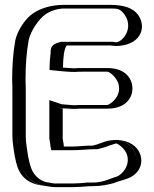

<svg xmlns="http://www.w3.org/2000/svg" viewBox="-20 -716 632 790"><path d="M344 50C327 52 295 54 277 54H219C206 55 180 52 169 49C121 46 85 14 72 -26C63 -53 58 -85 54 -117C52 -128 51 -141 51 -155V-334C51 -352 51 -369 50 -386C50 -447 54 -502 63 -552C71 -593 107 -645 137 -665C164 -683 202 -696 244 -696H431C477 -696 505 -688 526 -659C571 -597 517 -518 446 -528L439 -529H242C226 -525 226 -512 223 -494C221 -479 219 -458 219 -440L241 -438C256 -437 271 -435 287 -435C297 -436 308 -436 320 -436H422C467 -436 505 -397 505 -352C505 -307 467 -269 422 -269H320C309 -269 299 -269 290 -268C269 -268 244 -271 226 -272C223 -272 220 -272 218 -273V-147L222 -123C222 -120 222 -116 223 -113H277C306 -113 335 -117 365 -117H370C382 -120 401 -125 409 -129L431 -136C481 -153 525 -119 537 -84C554 -34 519 10 484 22L462 29C456 31 451 33 448 34L430 40C410 46 389 50 362 50ZM227 -287C246 -286 268 -283 289 -283C297 -284 309 -284 320 -284H422C459 -284 490 -315 490 -352C490 -389 458 -421 422 -421H320C308 -421 297 -421 287 -420C270 -420 255 -422 240 -423L204 -426V-440C204 -459 206 -480 208 -496C210 -512 212 -537 240 -544H440L448 -543C506 -535 551 -599 514 -651C497 -675 476 -681 431 -681H244C205 -681 170 -670 145 -653C119 -636 85 -585 78 -549C69 -500 65 -447 65 -386C66 -370 66 -352 66 -334V-155C66 -141 68 -130 69 -119C73 -88 78 -56 86 -31C98 4 129 32 171 34C181 36 208 40 219 39H277C295 39 327 37 343 35H362C387 35 405 32 426 26L443 20C446 19 451 17 457 15L479 8C508 -2 537 -38 523 -79C513 -108 477 -136 436 -122L415 -115C403 -110 384 -105 372 -102H365C336 -102 308 -98 277 -98H211L208 -110C207 -114 207 -115 207 -122L203 -146V-294L223 -287ZM223 -287 203 -294V-146L207 -122C207 -115 207 -114 208 -110L211 -98H277C308 -98 336 -102 365 -102H372C384 -105 403 -110 415 -115L436 -122C477 -136 513 -108 523 -79C537 -38 508 -2 479 8L457 15C451 17 446 19 443 20L426 26C405 32 387 35 362 35H343C327 37 295 39 277 39H219C208 40 181 36 171 34C129 32 98 4 86 -31C78 -56 73 -88 69 -119C68 -130 66 -141 66 -155V-334C66 -352 66 -370 65 -386C65 -447 69 -500 78 -549C85 -585 119 -636 145 -653C170 -670 205 -681 244 -681H431C476 -681 497 -675 514 -651C551 -599 506 -535 448 -543L440 -544H240C212 -537 210 -512 208 -496C206 -480 204 -459 204 -440V-426L240 -423C255 -422 270 -420 287 -420C297 -421 308 -421 320 -421H422C458 -421 490 -389 490 -352C490 -315 459 -284 422 -284H320C309 -284 297 -284 289 -283C268 -283 246 -286 227 -287ZM320 -269H422C467 -269 505 -307 505 -352C505 -397 467 -436 422 -436H320C308 -436 296 -436 287 -435C271 -435 256 -437 241 -438L219 -440C219 -458 221 -479 223 -494C226 -513 227 -524 242 -529H439L446 -528C518 -517 571 -597 526 -659C505 -688 477 -696 431 -696H244C202 -696 164 -683 137 -665C107 -645 71 -594 63 -552C54 -502 50 -449 50 -386C51 -369 51 -352 51 -334V-155C51 -140 53 -128 54 -117C58 -85 63 -53 72 -26C86 15 122 45 169 49C182 52 206 55 219 54H277C296 54 327 52 344 50H362C389 50 409 46 430 40L448 34C451 33 456 31 462 29L484 22C519 10 554 -33 537 -83C525 -118 481 -153 431 -136L409 -129C400 -125 382 -120 370 -117H365C335 -117 307 -113 277 -113H223C222 -117 222 -116 222 -123L218 -147V-273H219C398 -248 221 -272 221 -272H226C243 -271 267 -268 289 -268H290C298 -269 310 -269 320 -269ZM277 39H216C206 40 188 37 181 35C159 34 122 17 107 -28C98 -54 93 -86 89 -118C87 -129 86 -141 86 -155V-334C86 -352 86 -370 85 -386C85 -447 89 -501 98 -551C106 -590 143 -641 167 -657C191 -673 219 -681 244 -681H431C463 -681 475 -681 493 -655C515 -624 510 -588 491 -564C473 -541 457 -542 457 -542L445 -544H233L224 -542C182 -531 190 -509 188 -495C186 -479 184 -458 184 -440V-428L234 -423C248 -422 264 -420 287 -420H290C299 -421 308 -421 320 -421H422C432 -420 470 -393 470 -352C470 -309 429 -285 422 -284H320C309 -284 297 -284 288 -283C273 -283 252 -286 234 -287L183 -304V-146L187 -122C187 -118 187 -116 188 -112L191 -98H277C314 -98 342 -102 365 -102H381C396 -106 414 -110 432 -118L452 -124C456 -125 457 -126 458 -126C465 -125 493 -106 502 -81C518 -34 480 3 462 10L441 17C434 19 429 22 425 23L410 28C392 33 379 35 362 35H338C326 37 294 39 277 39ZM320 -269H422C501 -269 525 -317 525 -352C525 -387 501 -436 422 -436H320C308 -436 294 -436 285 -435C273 -435 254 -437 239 -438V-440C239 -458 241 -479 243 -495C245 -507 249 -523 255 -529H434C447 -527 463 -526 477 -528C564 -539 582 -608 548 -655C528 -683 490 -696 431 -696H244C187 -696 144 -680 116 -661C84 -640 51 -589 43 -550C34 -500 30 -448 30 -386C31 -370 31 -352 31 -334V-155C31 -141 33 -129 34 -118C38 -87 43 -55 52 -29C64 6 93 42 160 48C177 51 199 55 221 54H277C298 54 328 52 348 50H362C397 50 423 44 446 38L465 31C468 30 474 29 479 27L501 20C548 4 572 -37 557 -81C546 -113 512 -139 461 -140C444 -140 426 -138 414 -134L391 -126C385 -123 374 -120 362 -117C326 -117 300 -113 277 -113H243C242 -116 242 -116 242 -122L238 -146V-271C255 -270 270 -268 289 -268H292C300 -269 310 -269 320 -269Z"/></svg>

Font: Blanket
Style: Black
Weight: 900
Foundry: Cannot Into Space Fonts
Version: Version 0.9